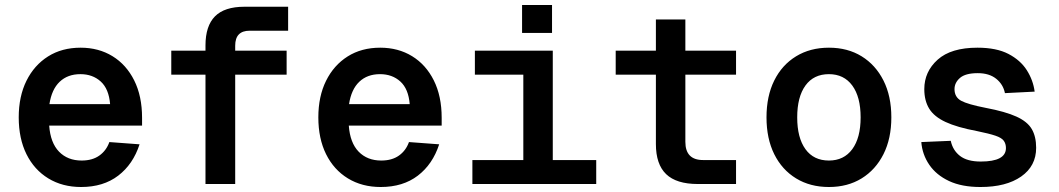

<svg xmlns="http://www.w3.org/2000/svg" viewBox="-20 -737 4240 769"><path d="M305 12Q230 12 173.5 -22.5Q117 -57 86 -119.5Q55 -182 55 -267Q55 -351 86 -413.5Q117 -476 172.5 -511Q228 -546 303 -546Q375 -546 430.5 -512Q486 -478 517.5 -415Q549 -352 549 -265V-234H177Q182 -165 216.5 -129.5Q251 -94 307 -94Q350 -94 378 -114Q406 -134 418 -168L539 -159Q513 -79 453.5 -33.5Q394 12 305 12ZM178 -320H421Q416 -381 383.5 -410.5Q351 -440 302 -440Q251 -440 219 -409.5Q187 -379 178 -320Z M803 0V-438H666V-534H803V-555Q803 -633 841 -671.5Q879 -710 959 -710H1134V-614H980Q922 -614 922 -554V-534H1128V-438H922V0Z M1505 12Q1430 12 1373.5 -22.5Q1317 -57 1286 -119.5Q1255 -182 1255 -267Q1255 -351 1286 -413.5Q1317 -476 1372.5 -511Q1428 -546 1503 -546Q1575 -546 1630.5 -512Q1686 -478 1717.5 -415Q1749 -352 1749 -265V-234H1377Q1382 -165 1416.5 -129.5Q1451 -94 1507 -94Q1550 -94 1578 -114Q1606 -134 1618 -168L1739 -159Q1713 -79 1653.5 -33.5Q1594 12 1505 12ZM1378 -320H1621Q1616 -381 1583.5 -410.5Q1551 -440 1502 -440Q1451 -440 1419 -409.5Q1387 -379 1378 -320Z M1872 0V-96H2076V-438H1882V-534H2194V-96H2368V0ZM2071 -605V-717H2191V-605Z M2775 0Q2689 0 2648 -39.5Q2607 -79 2607 -160V-438H2446V-534H2607V-659H2725V-534H2928V-438H2725V-169Q2725 -96 2796 -96H2928V0Z M3300 12Q3225 12 3168.5 -22.5Q3112 -57 3081 -119.5Q3050 -182 3050 -267Q3050 -352 3081 -414.5Q3112 -477 3168.5 -511.5Q3225 -546 3300 -546Q3375 -546 3431 -511.5Q3487 -477 3518.5 -414.5Q3550 -352 3550 -267Q3550 -182 3518.5 -119.5Q3487 -57 3431 -22.5Q3375 12 3300 12ZM3300 -94Q3360 -94 3393.5 -139.5Q3427 -185 3427 -267Q3427 -349 3393.5 -394.5Q3360 -440 3300 -440Q3239 -440 3206 -394.5Q3173 -349 3173 -267Q3173 -185 3206 -139.5Q3239 -94 3300 -94Z M3907 12Q3832 12 3781 -12Q3730 -36 3702 -77Q3674 -118 3670 -168L3788 -173Q3796 -135 3825 -112.5Q3854 -90 3908 -90Q4009 -90 4009 -144Q4009 -161 4000.5 -173Q3992 -185 3967 -193.5Q3942 -202 3893 -212Q3813 -227 3767 -248.5Q3721 -270 3701.5 -302Q3682 -334 3682 -380Q3682 -450 3735.5 -498Q3789 -546 3895 -546Q3971 -546 4019 -521Q4067 -496 4092.5 -456Q4118 -416 4124 -370L4005 -364Q3998 -399 3970 -421.5Q3942 -444 3896 -444Q3847 -444 3825 -425Q3803 -406 3803 -380Q3803 -348 3829.5 -333.5Q3856 -319 3928 -305Q4007 -290 4051 -270Q4095 -250 4112.5 -220Q4130 -190 4130 -145Q4130 -72 4070 -30Q4010 12 3907 12Z"/></svg>

Font: Geist Mono SemiBold
Style: Regular
Weight: 600
Monospace: yes
Designer: Basement.studio, Andrés Briganti, Mateo Zaragoza
Foundry: Basement.studio, Vercel, Andrés Briganti, Guido Ferreyra, Mateo Zaragoza
Version: Version 1.500; ttfautohint (v1.8.4.7-5d5b)